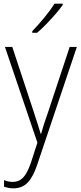

<svg xmlns="http://www.w3.org/2000/svg" viewBox="-20 -785 442 1047"><path d="M7 -529H47L164 -175Q179 -129 187.5 -102Q196 -75 202 -55H204Q217 -103 242 -173L360 -529H399L184 110Q162 178 131.5 210Q101 242 53 242Q28 242 2 233V197Q14 202 25.5 204.5Q37 207 50 207Q83 207 106 183.5Q129 160 149 101L184 -7ZM322 -758Q306 -735 282 -707.5Q258 -680 232 -653Q206 -626 182 -606H156V-615Q188 -648 222 -689.5Q256 -731 277 -765H322Z"/></svg>

Font: Noto Sans Arabic SemCond ExtLt
Style: Regular
Weight: 200
Width: 4
Designer: Monotype Design Team, Nadine Chahine, Nizar Qandah and Khaled Hosny
Foundry: Monotype Imaging Inc.
Version: Version 2.012; ttfautohint (v1.8.4.7-5d5b)